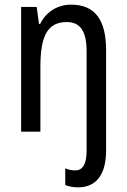

<svg xmlns="http://www.w3.org/2000/svg" viewBox="-20 -567 545 827"><path d="M316 240C399 240 437 179 437 81V-350C437 -475 394 -547 286 -547C229 -547 179 -517 153 -464H148L138 -537H71V0H154V-279C154 -415 186 -472 268 -472C327 -472 353 -430 353 -347V83C353 142 335 167 304 167C289 167 275 164 261 158V230C277 236 295 240 316 240Z"/></svg>

Font: Noto Sans Sinhala Condensed
Style: Regular
Weight: 400
Width: 3
Designer: Jelle Bosma - Monotype Design Team
Foundry: Monotype Imaging Inc.
Version: Version 2.006